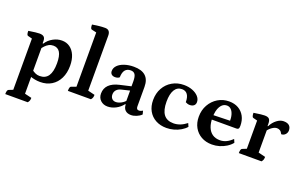

<svg xmlns="http://www.w3.org/2000/svg" viewBox="-107 -1222 3091 1959"><g transform="rotate(20 1438.5 -242.5)"><path d="M29.8 249.3Q29.8 204.9 45.8 198.5L102.8 176L91.8 193V-388.3L103.4 -372.8L45.3 -387.9Q29.8 -391.8 29.8 -437.3Q77.3 -444.6 103.8 -447.8Q130.3 -451 147.2 -451Q180.9 -451 196 -437.3Q211.1 -423.6 211.1 -393.3V-365L207.6 -367.5H218.3Q246.7 -411.4 293.4 -436.7Q340.1 -462 388.5 -462Q438.5 -462 475.4 -435.5Q512.3 -409.1 532.8 -361.1Q553.2 -313.2 553.2 -248.2Q553.2 -169.6 524.5 -111.1Q495.8 -52.5 443.5 -20.3Q391.3 12 320.3 12Q291.8 12 262.2 6.5Q232.7 0.9 205.2 -9.6L218.3 -17.6V188L206.3 174.1L293.2 194.8Q293.2 212.4 288.9 224.7Q284.7 237 273.7 249.3ZM295 -43.7Q357.7 -43.7 388.4 -89.1Q419 -134.5 419 -226Q419 -305.9 395.6 -344.6Q372.1 -383.3 323.6 -383.3Q296.8 -383.3 275.3 -371.8Q253.9 -360.3 236.6 -341.8Q219.3 -323.2 203.7 -301.3L216 -329.7V-58.4L203.7 -80.9Q229.3 -61.9 249.7 -52.8Q270.2 -43.7 295 -43.7Z M618.8 0Q618.8 -24.2 622.8 -36Q626.8 -47.9 634.8 -50.9L698 -73.9L687 -58.6V-671.3L699 -656.3L634.3 -670.9Q618.8 -674.8 618.8 -720.3Q656.8 -726.2 689.5 -730.1Q722.2 -734 757.1 -734Q813.5 -734 813.5 -669.7V-61.9L801.5 -75.8L888.3 -54.6Q888.3 -36.4 884.4 -24.6Q880.4 -12.9 869.4 0Z M1052.5 12Q1006.4 12 976.1 -16.4Q945.8 -44.8 945.8 -90.8Q945.8 -147.4 983.2 -184.5Q1020.6 -221.6 1093.6 -238.2L1225.9 -268.6L1213.4 -253.5V-319.5Q1213.4 -371.2 1198.8 -393.7Q1184.2 -416.1 1151.1 -416.1Q1111.9 -416.1 1091.1 -390.2Q1070.4 -364.3 1069.5 -311.8Q1063.2 -304.6 1050.3 -300.2Q1037.5 -295.9 1023.1 -295.9Q998 -295.9 983.9 -308.8Q969.9 -321.7 969.9 -343.7Q969.9 -378 995.8 -404.6Q1021.7 -431.2 1067.2 -446.6Q1112.7 -462 1169 -462Q1253.8 -462 1296.8 -423Q1339.9 -383.9 1339.9 -305.2V-94.1Q1339.9 -76.2 1346.6 -67.6Q1353.4 -59.1 1368.7 -59.1Q1378.8 -59.1 1390.2 -63.5Q1401.7 -67.9 1408.9 -72.7L1418.6 -34.4Q1397.7 -13.6 1366.4 -0.8Q1335.1 12 1307.1 12Q1266.6 12 1243.8 -10.3Q1221.1 -32.6 1221.1 -72.4H1214.8Q1184.6 -33.1 1140.9 -10.5Q1097.2 12 1052.5 12ZM1115.8 -60.2Q1144.1 -60.2 1174.6 -76.9Q1205.2 -93.5 1225.4 -120.1L1214.8 -94.6V-226.1L1230.5 -223.6L1129.2 -199.3Q1094.7 -191.6 1076.5 -171.4Q1058.3 -151.2 1058.3 -121.8Q1058.3 -94 1073.9 -77.1Q1089.5 -60.2 1115.8 -60.2Z M1691.5 12Q1624.5 12 1574 -15.7Q1523.4 -43.4 1495.7 -93.3Q1468 -143.2 1468 -210.2Q1468 -283.8 1499.8 -340.6Q1531.5 -397.5 1587.3 -429.7Q1643.2 -462 1713.7 -462Q1764.5 -462 1806 -445.9Q1847.5 -429.8 1871.9 -402.6Q1896.4 -375.3 1896.4 -342.2Q1896.4 -317.7 1880.1 -303.7Q1863.9 -289.7 1835.4 -289.7Q1823.2 -289.7 1811.6 -293.1Q1800 -296.5 1789.3 -302.8Q1789.3 -357.6 1768.6 -386.3Q1748 -414.9 1708.2 -414.9Q1657.2 -414.9 1629.7 -370.1Q1602.3 -325.2 1602.3 -241.6Q1602.3 -148.5 1637.1 -102.7Q1671.9 -57 1742.7 -57Q1780 -57 1815 -70.5Q1850.1 -84.1 1885.1 -111.5L1900.8 -75.8Q1878.5 -49.8 1844.8 -29.9Q1811.2 -9.9 1771.6 1Q1732.1 12 1691.5 12Z M2185.4 12Q2119.4 12 2069.4 -16.2Q2019.4 -44.4 1991.7 -94.3Q1964 -144.2 1964 -209.5Q1964 -281.6 1996.1 -338.7Q2028.2 -395.8 2082.8 -428.9Q2137.4 -462 2204.1 -462Q2262.4 -462 2305 -437.6Q2347.5 -413.2 2371.3 -369.4Q2395.1 -325.6 2395.1 -266.5Q2395.1 -242.1 2388.1 -234.5Q2381.1 -226.9 2365.8 -226.9H2054.4V-273.6L2290.4 -280.2L2278.9 -265.1Q2280 -312.7 2269.9 -346.1Q2259.8 -379.5 2240.9 -397.2Q2222.1 -414.9 2195.4 -414.9Q2152.5 -414.9 2125.6 -370.7Q2098.7 -326.5 2098.7 -247.4Q2098.7 -187.9 2115.8 -145.2Q2132.8 -102.5 2166.1 -79.7Q2199.5 -57 2247.5 -57Q2283.9 -57 2316.8 -72.7Q2349.8 -88.5 2381 -119.2L2396.7 -82.9Q2374.4 -54.7 2340.2 -33.1Q2306.1 -11.5 2266.5 0.2Q2227 12 2185.4 12Z M2475 0Q2475 -44.4 2491 -50.9L2548 -73.9L2537 -56.9V-388.3L2548.5 -372.8L2490.4 -387.9Q2483.4 -389.9 2479.2 -402.7Q2475 -415.4 2475 -437.3Q2524.4 -445.1 2550.1 -448Q2575.9 -451 2592.9 -451Q2627.7 -451 2642 -436.1Q2656.2 -421.3 2656.2 -383.5V-349.6L2646.6 -359.7H2661.6Q2685.4 -406.3 2722 -434.1Q2758.6 -462 2795 -462Q2837.1 -462 2856.9 -443.2Q2876.7 -424.5 2876.7 -391.4Q2876.7 -365.6 2859.1 -347.1Q2841.6 -328.6 2815.9 -328.6Q2803.7 -353.3 2789.2 -362.7Q2774.6 -372.2 2755.7 -372.2Q2731.8 -372.2 2703.9 -353Q2676.1 -333.9 2656 -304.7L2663.5 -329.1V-55.7L2648.6 -77.7L2740.5 -55.1Q2740.5 -37 2736.6 -24.9Q2732.6 -12.9 2721.6 0Z"/></g></svg>

Font: Pitagon Serif
Style: Regular
Weight: 400
Designer: Travis Tran
Foundry: Pitagon
Version: Version 1.000;gftools[0.9.26]